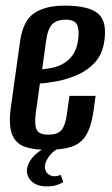

<svg xmlns="http://www.w3.org/2000/svg" viewBox="-20 -522 397 683"><path d="M146 11Q97 11 65.5 -1Q34 -13 22 -46.5Q10 -80 19 -143L52 -379Q63 -450 103 -476Q143 -502 210 -502Q296 -502 329.5 -473Q363 -444 350 -369Q342 -325 315 -297Q288 -269 251.5 -254Q215 -239 180 -232.5Q145 -226 122 -225L107 -118Q102 -76 111 -59.5Q120 -43 152 -43Q184 -43 198 -58.5Q212 -74 218 -116L227 -181H320L313 -129Q305 -72 286.5 -41.5Q268 -11 234.5 0Q201 11 146 11ZM130 -275Q145 -277 164 -280.5Q183 -284 202 -294Q221 -304 235.5 -322Q250 -340 256 -369Q263 -404 256.5 -428Q250 -452 214 -452Q182 -452 165.5 -435.5Q149 -419 143 -370ZM145 141Q111 141 92 122.5Q73 104 76 79Q81 51 105.5 28Q130 5 162 -1L202 0Q174 10 158.5 29Q143 48 140 66Q138 85 149 95Q160 105 173 105Q181 105 187.5 103Q194 101 196 100L205 126Q198 130 184 135.5Q170 141 145 141Z"/></svg>

Font: Alumni Sans Thin SemiBold
Style: Italic
Weight: 600
Italic angle: -8°
Version: Version 1.016